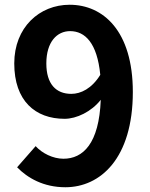

<svg xmlns="http://www.w3.org/2000/svg" viewBox="-20 -774 630 808"><path d="M255 14C402 14 539 -107 539 -387C539 -644 414 -754 273 -754C146 -754 40 -659 40 -507C40 -350 128 -274 252 -274C302 -274 365 -304 404 -354C397 -169 329 -106 247 -106C203 -106 157 -129 130 -159L52 -70C96 -25 163 14 255 14ZM402 -459C366 -401 320 -379 280 -379C216 -379 175 -420 175 -507C175 -598 220 -643 275 -643C338 -643 389 -593 402 -459Z"/></svg>

Font: Source Han Sans KR
Style: Bold
Weight: 700
Designer: Ryoko NISHIZUKA 西塚涼子 (kana, bopomofo & ideographs); Paul D. Hunt (Latin, Greek & Cyrillic); Sandoll Communications 산돌커뮤니
Foundry: Adobe
Version: Version 2.004;hotconv 1.0.118;makeotfexe 2.5.65603